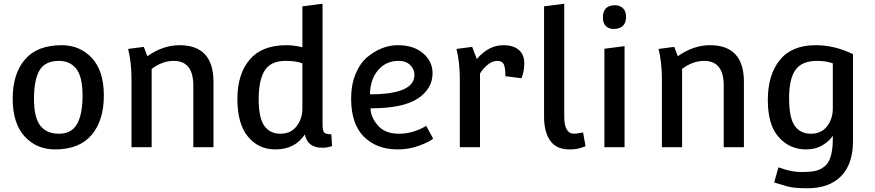

<svg xmlns="http://www.w3.org/2000/svg" viewBox="-20 -788 4687 1028"><path d="M310 -546Q408 -546 472 -477.5Q536 -409 536 -276Q536 -143 470.5 -65.5Q405 12 274 12Q176 12 112 -57.5Q48 -127 48 -260Q48 -393 113.5 -469.5Q179 -546 310 -546ZM296 -462Q221 -462 191.5 -411Q162 -360 162 -259.5Q162 -159 195.5 -115.5Q229 -72 296 -72Q363 -72 392.5 -124Q422 -176 422 -276.5Q422 -377 388.5 -419.5Q355 -462 296 -462Z M684 -364Q684 -454 666 -526L750 -537L769 -487Q853 -546 941 -546Q1123 -546 1123 -350V0H1015V-330Q1015 -462 910 -462Q849 -462 792 -419V0H684Z M1707 -768V-125Q1707 -89 1715.5 -79Q1724 -69 1754 -69L1758 -6Q1733 3 1705 3Q1627 3 1612 -68Q1559 12 1454 12Q1364 12 1307.5 -56.5Q1251 -125 1251 -258Q1251 -391 1316.5 -468.5Q1382 -546 1513 -546Q1553 -546 1599 -535V-754ZM1599 -207V-449Q1565 -462 1510 -462Q1429 -462 1397 -410Q1365 -358 1365 -257.5Q1365 -157 1395 -114.5Q1425 -72 1481 -72Q1537 -72 1568 -112Q1599 -152 1599 -207Z M2262 -114 2299 -46Q2282 -30 2227 -9Q2172 12 2109 12Q1997 12 1928.5 -56Q1860 -124 1860 -260Q1860 -335 1884 -392.5Q1908 -450 1946 -482Q2024 -546 2109.5 -546Q2195 -546 2245.5 -502.5Q2296 -459 2296 -396Q2296 -313 2217 -260.5Q2138 -208 1964 -208Q1964 -162 2002.5 -117Q2041 -72 2116.5 -72Q2192 -72 2262 -114ZM2199 -387Q2199 -417 2176.5 -439.5Q2154 -462 2113 -462Q2047 -462 2004.5 -412.5Q1962 -363 1961 -283Q2199 -283 2199 -387Z M2442 -364Q2442 -454 2424 -526L2508 -537L2533 -472Q2596 -546 2675 -546Q2728 -546 2757.5 -521Q2787 -496 2787 -450Q2787 -404 2772 -369L2686 -380Q2686 -425 2677.5 -443.5Q2669 -462 2642.5 -462Q2616 -462 2590.5 -441Q2565 -420 2550 -394V0H2442Z M2893 -754 3001 -768V-165Q3001 -72 3054 -72Q3067 -72 3102 -79L3115 -5Q3114 -5 3106.5 -2Q3099 1 3089 4Q3064 12 3028 12Q2959 12 2926 -34.5Q2893 -81 2893 -163Z M3273 -760Q3298 -760 3315 -744.5Q3332 -729 3332 -698Q3332 -633 3264 -633Q3240 -633 3224 -648.5Q3208 -664 3208 -694Q3208 -760 3273 -760ZM3216 0V-527L3324 -541V0Z M3524 -364Q3524 -454 3506 -526L3590 -537L3609 -487Q3693 -546 3781 -546Q3963 -546 3963 -350V0H3855V-330Q3855 -462 3750 -462Q3689 -462 3632 -419V0H3524Z M4547 -498V-32Q4547 90 4483.5 155Q4420 220 4303 220Q4231 220 4195.5 210Q4160 200 4143.5 194.5Q4127 189 4125 189L4148 108Q4216 133 4268 133Q4320 133 4346 127Q4372 121 4395 103Q4439 69 4439 -45V-61Q4421 -33 4384 -10.5Q4347 12 4295 12Q4209 12 4150 -53Q4091 -118 4091 -252.5Q4091 -387 4155 -466.5Q4219 -546 4348 -546Q4449 -546 4547 -498ZM4439 -207V-449Q4403 -462 4355 -462Q4274 -462 4239.5 -414.5Q4205 -367 4205 -262Q4205 -157 4235 -114.5Q4265 -72 4321.5 -72Q4378 -72 4408.5 -112Q4439 -152 4439 -207Z"/></svg>

Font: Convergence
Style: Regular
Weight: 400
Designer: Nicolas Silva and John Vargas
Foundry: Nicolas Silva and Jonh Vargas
Version: Version 1.002